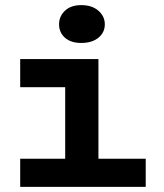

<svg xmlns="http://www.w3.org/2000/svg" viewBox="-20 -731 640 751"><path d="M59 -110H235V-390H59V-500H365V-110H550V0H59ZM211 -636Q211 -667 234 -689Q257 -711 298 -711Q340 -711 365 -689Q390 -667 390 -636Q390 -604 365 -583.5Q340 -563 298 -563Q257 -563 234 -583.5Q211 -604 211 -636Z"/></svg>

Font: PT Mono
Style: Bold
Weight: 700
Monospace: yes
Designer: A.Korolkova, I.Chaeva
Foundry: ParaType Ltd
Version: Version 1.000 OFL